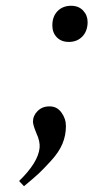

<svg xmlns="http://www.w3.org/2000/svg" viewBox="-20 -510 323 664"><path d="M161 -422Q161 -453 179 -471.5Q197 -490 226 -490Q252 -490 267.5 -473.5Q283 -457 283 -434Q283 -403 265 -384Q247 -365 218 -365Q192 -365 176.5 -381Q161 -397 161 -422ZM46 116Q112 52 117 1Q119 -21 106 -49Q94 -78 94 -89Q94 -110 110 -126Q126 -142 150 -142Q176 -143 192 -121.5Q208 -100 208 -74Q208 -42 196 -13Q184 16 156.5 46Q129 76 114 90Q99 104 63 134Z"/></svg>

Font: Lingua Franca
Style: Italic
Weight: 400
Italic angle: -13°
Version: Version 1.19